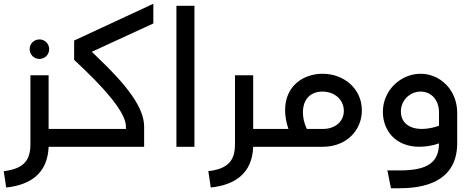

<svg xmlns="http://www.w3.org/2000/svg" viewBox="-21 -782 2509 1023"><path d="M189 -468C218 -468 241 -491 241 -520C241 -549 218 -572 189 -572C160 -572 137 -549 137 -520C137 -491 160 -468 189 -468ZM238 -95V-381H141V-12C141 78 99 118 -1 130L12 217C139 204 233 143 238 0H341C356 0 361 -20 361 -48C361 -77 356 -95 341 -95Z M374 -566V-463L428 -412C587 -259 650 -164 650 -107V-95H342C327 -95 322 -77 322 -47C322 -20 327 0 342 0H747V-107C747 -206 660 -324 494 -481L468 -506L796 -657V-762Z M1015 0V-751H919V0Z M1328 -95V-381H1231V-12C1231 78 1189 118 1089 130L1102 217C1229 204 1323 143 1328 0H1431C1446 0 1451 -20 1451 -48C1451 -77 1446 -95 1431 -95Z M1698 -389C1597 -389 1498 -326 1498 -195C1498 -164 1504 -128 1516 -95H1431C1416 -95 1411 -77 1411 -47C1411 -20 1416 0 1431 0H1700C1823 0 1907 -86 1907 -194C1907 -311 1810 -389 1698 -389ZM1614 -95C1599 -126 1593 -156 1593 -183C1593 -255 1635 -294 1697 -294C1762 -294 1811 -251 1811 -191C1811 -136 1766 -95 1700 -95Z M2220 -389C2115 -389 2019 -302 2019 -186C2019 -89 2084 0 2214 0C2247 0 2284 -6 2318 -18C2317 83 2259 126 2108 126H2043L2062 221H2108C2280 221 2415 161 2415 -20V-181C2415 -303 2324 -389 2220 -389ZM2115 -188C2115 -247 2162 -294 2220 -294C2277 -294 2318 -249 2318 -184V-112C2288 -101 2255 -95 2227 -95C2154 -95 2115 -133 2115 -188Z"/></svg>

Font: UULA Sans Medium
Style: Regular
Weight: 500
Designer: Mohamed Gaber, Laura Garcia Mut
Foundry: Kief Type Foundry
Version: Version 3.006;hotconv 1.0.109;makeotfexe 2.5.65596